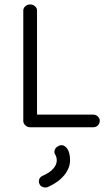

<svg xmlns="http://www.w3.org/2000/svg" viewBox="-20 -563 496 866"><path d="M401 11H116Q104 11 94.5 2.5Q85 -6 85 -18V-515Q85 -527 94.5 -535Q104 -543 116 -543Q128 -543 137.5 -535Q147 -527 147 -515V-46H401Q413 -46 421.5 -37.5Q430 -29 430 -18Q430 -6 421.5 2.5Q413 11 401 11ZM197 280Q187 285 174.5 281Q162 277 158 267Q153 256 157 245.5Q161 235 172 230Q201 218 218.5 199.5Q236 181 236 161Q236 146 230 136Q223 126 226.5 114.5Q230 103 241 97Q264 83 283 107Q296 126 296 159Q296 195 270 227Q244 259 197 280Z"/></svg>

Font: Hoogli Medium
Style: Regular
Weight: 500
Designer: Anand Singh Naorem
Foundry: Brand New Type
Version: Version 1.00 b007